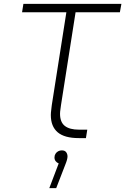

<svg xmlns="http://www.w3.org/2000/svg" viewBox="-20 -720 653 1001"><path d="M391 0Q316 0 280.5 -30.5Q245 -61 245 -120Q245 -132 247 -146Q249 -160 250 -172L326 -656H95L102 -700H613L605 -656H374L298 -172Q297 -162 295 -149.5Q293 -137 293 -127Q293 -83 318 -63.5Q343 -44 392 -44H435L428 0ZM237 261 286 132Q276 128 270 120Q264 112 264 101Q264 90 269.5 81.5Q275 73 283.5 68.5Q292 64 302 64Q318 64 325 73.5Q332 83 332 96Q332 103 329 114Q326 125 321 137L273 261Z"/></svg>

Font: MuseoModerno Thin ExtraLight
Style: Italic
Weight: 250
Italic angle: -9°
Version: Version 1.003